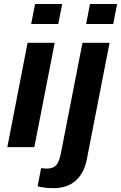

<svg xmlns="http://www.w3.org/2000/svg" viewBox="-20 -745 613 972"><path d="M294.9 -724.6 274.9 -623.5H137.7L157.7 -724.6ZM256.8 -528.3 153.8 0H17.1L119.6 -528.3ZM572.8 -724.6 553.2 -623.5H416L435.5 -724.6ZM251.5 207.5Q204.1 207.5 170.4 198.2L188 106.4Q194.8 106.9 202.1 107.7Q209.5 108.4 216.3 108.4Q249 108.4 264.4 91.6Q279.8 74.7 288.6 29.3L397.5 -528.3H534.7L419.4 62.5Q405.3 132.8 362.5 170.2Q319.8 207.5 251.5 207.5Z"/></svg>

Font: Arimo
Style: Bold Italic
Weight: 700
Italic angle: -12°
Designer: Steve Matteson
Foundry: Monotype Imaging Inc.
Version: Version 1.33